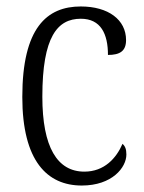

<svg xmlns="http://www.w3.org/2000/svg" viewBox="-20 -564 444 594"><path d="M233 10C327 10 371 -46 371 -86C371 -103 367 -112 359 -119C340 -75 303 -33 241 -33C157 -33 111 -109 111 -265C111 -451 158 -506 230 -506C292 -506 314 -459 314 -394C351 -394 370 -406 370 -440C370 -503 315 -544 230 -544C125 -544 49 -478 49 -264C49 -66 126 10 233 10Z"/></svg>

Font: Noto Serif Thai Condensed Light
Style: Regular
Weight: 300
Width: 3
Designer: Monotype Design Team
Foundry: Monotype Imaging Inc.
Version: Version 2.002